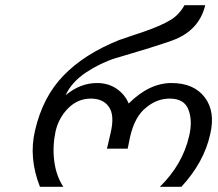

<svg xmlns="http://www.w3.org/2000/svg" viewBox="-20 -740 839 740"><path d="M790 -222Q766 -114 679 -20H596Q684 -106 709 -216Q723 -275 706 -318Q690 -360 634 -360Q585 -360 544 -326Q500 -292 482 -215L480 -206Q478 -198 477 -191Q476 -184 474 -176L472 -167H392Q393 -170 395.5 -180.5Q398 -191 399 -196Q406 -225 406 -226Q423 -297 399 -329Q377 -360 330 -360Q280 -360 243 -323Q206 -286 194 -233Q182 -176 189 -120Q196 -63 224 -20H134Q90 -131 115 -237Q145 -367 225 -449Q305 -532 440 -586Q441 -586 452.5 -590Q464 -594 484 -601Q504 -608 526 -615Q600 -640 639 -664Q671 -684 691 -720H771Q750 -632 664 -592Q637 -580 556 -555Q534 -548 490 -535Q446 -522 426 -516Q368 -498 312 -461Q256 -424 233 -373Q289 -420 354 -420Q396 -420 428 -399Q461 -377 476 -341Q555 -420 641 -420Q727 -420 769 -365Q811 -310 790 -222Z"/></svg>

Font: Miedinger
Style: Italic
Weight: 400
Italic angle: -13°
Version: Version 001.000